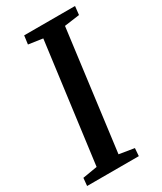

<svg xmlns="http://www.w3.org/2000/svg" viewBox="-189 -812 743 881"><g transform="rotate(-30 183.0 -371.5)"><path d="M0.5 0 4.5 -41 82 -54 165 -687 90 -698 96 -743H365.5L360.5 -698L280 -687L198 -54L277.5 -41L274.5 0Z"/></g></svg>

Font: Merriweather 20pt Medium
Style: Italic
Weight: 500
Italic angle: -7.8°
Version: Version 2.101